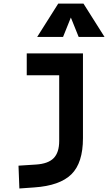

<svg xmlns="http://www.w3.org/2000/svg" viewBox="-20 -815 626 1069"><path d="M87.9 234.4 83 107.4 180.7 101.1Q248.5 96.7 279.1 65.2Q309.6 33.7 309.6 -30.3V-187.5H441.9V-45.9Q441.9 92.3 377.4 155.5Q313 218.8 170.9 228.5ZM128.9 -396V-517.6H317.4V-396ZM309.6 -170.9V-517.6H441.9V-170.9ZM187 -609.4 304.2 -794.9H444.8L562 -609.4H418L369.6 -729.5H379.4L331.1 -609.4Z"/></svg>

Font: Cascadia Mono PL
Style: Regular
Weight: 400
Monospace: yes
Designer: Aaron Bell
Foundry: Saja Typeworks
Version: Version 2102.003